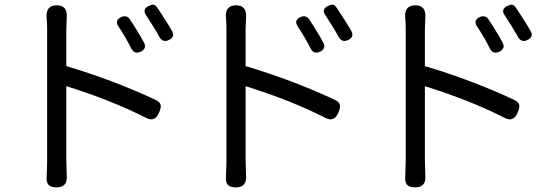

<svg xmlns="http://www.w3.org/2000/svg" viewBox="-20 -775 2368 831"><path d="M225 36Q200 36 190 25Q180 14 182 -12Q184 -58 184 -80V-365V-650Q184 -679 182 -696Q176 -752 226 -752Q272 -752 269 -701Q267 -665 267 -650V-489Q471 -428 653 -343Q672 -334 675 -322Q678 -310 669 -289Q651 -244 612 -265Q460 -342 267 -402V-80Q267 -61 269 -13Q272 36 225 36ZM549 -564Q522 -617 493 -660Q475 -687 504 -701Q528 -711 541 -693Q563 -660 574 -641Q588 -620 604 -589Q616 -565 589 -551Q562 -539 549 -564ZM670 -615Q661 -632 641 -664Q634 -675 620 -697Q615 -704 613 -708Q594 -734 623 -749Q636 -755 643 -755Q652 -754 660 -743Q664 -737 672 -725Q709 -669 724 -642Q739 -615 711 -602Q685 -589 670 -615Z M1001 36Q976 36 966 25Q956 14 958 -12Q960 -58 960 -80V-365V-650Q960 -679 958 -696Q952 -752 1002 -752Q1048 -752 1045 -701Q1043 -665 1043 -650V-489Q1247 -428 1429 -343Q1448 -334 1451 -322Q1454 -310 1445 -289Q1427 -244 1388 -265Q1236 -342 1043 -402V-80Q1043 -61 1045 -13Q1048 36 1001 36ZM1325 -564Q1298 -617 1269 -660Q1251 -687 1280 -701Q1304 -711 1317 -693Q1339 -660 1350 -641Q1364 -620 1380 -589Q1392 -565 1365 -551Q1338 -539 1325 -564ZM1446 -615Q1437 -632 1417 -664Q1410 -675 1396 -697Q1391 -704 1389 -708Q1370 -734 1399 -749Q1412 -755 1419 -755Q1428 -754 1436 -743Q1440 -737 1448 -725Q1485 -669 1500 -642Q1515 -615 1487 -602Q1461 -589 1446 -615Z M1777 36Q1752 36 1742 25Q1732 14 1734 -12Q1736 -58 1736 -80V-365V-650Q1736 -679 1734 -696Q1728 -752 1778 -752Q1824 -752 1821 -701Q1819 -665 1819 -650V-489Q2023 -428 2205 -343Q2224 -334 2227 -322Q2230 -310 2221 -289Q2203 -244 2164 -265Q2012 -342 1819 -402V-80Q1819 -61 1821 -13Q1824 36 1777 36ZM2101 -564Q2074 -617 2045 -660Q2027 -687 2056 -701Q2080 -711 2093 -693Q2115 -660 2126 -641Q2140 -620 2156 -589Q2168 -565 2141 -551Q2114 -539 2101 -564ZM2222 -615Q2213 -632 2193 -664Q2186 -675 2172 -697Q2167 -704 2165 -708Q2146 -734 2175 -749Q2188 -755 2195 -755Q2204 -754 2212 -743Q2216 -737 2224 -725Q2261 -669 2276 -642Q2291 -615 2263 -602Q2237 -589 2222 -615Z"/></svg>

Font: GenSenRounded TW R
Style: Regular
Weight: 400
Version: Version 1.501;PS 1;hotconv 16.6.51;makeotf.lib2.5.65220